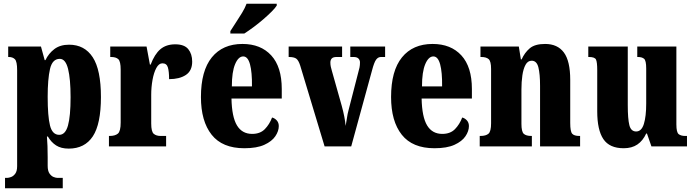

<svg xmlns="http://www.w3.org/2000/svg" viewBox="-20 -786 3732 1031"><path d="M7 225V169H20Q27 169 39.5 164.5Q52 160 62 146.5Q72 133 72 106V-409Q72 -456 60 -468Q48 -480 27 -480H24V-536H200L220 -463H224Q241 -499 272 -522.5Q303 -546 351 -546Q434 -546 478 -478.5Q522 -411 522 -265Q522 -120 478.5 -54Q435 12 349 12Q308 12 281.5 -5Q255 -22 237 -53H232Q234 -29 235 -1.5Q236 26 236 58V104Q236 132 246 146Q256 160 268 164.5Q280 169 287 169H317V225ZM298 -62Q331 -62 345 -112Q359 -162 359 -264Q359 -362 345.5 -416Q332 -470 301 -470Q261 -470 248.5 -415.5Q236 -361 236 -266Q236 -162 248.5 -112Q261 -62 298 -62Z M565 0V-56H569Q598 -56 613 -68.5Q628 -81 628 -128V-412Q628 -456 615.5 -468Q603 -480 576 -480H572V-536H767L785 -439H789Q810 -495 841 -521.5Q872 -548 921 -548Q970 -548 991 -522Q1012 -496 1012 -455Q1012 -406 978 -383.5Q944 -361 888 -361Q888 -402 881.5 -424Q875 -446 852 -446Q833 -446 819.5 -421Q806 -396 799 -357Q792 -318 792 -277V-123Q792 -79 805.5 -67.5Q819 -56 842 -56H872V0Z M1292 10Q1174 10 1116.5 -62.5Q1059 -135 1059 -265Q1059 -406 1117.5 -478Q1176 -550 1282 -550Q1380 -550 1436.5 -488.5Q1493 -427 1493 -308V-257H1223Q1225 -158 1252.5 -112.5Q1280 -67 1334 -67Q1377 -67 1402 -92.5Q1427 -118 1441 -155Q1456 -151 1466.5 -139Q1477 -127 1477 -109Q1477 -82 1458.5 -54.5Q1440 -27 1399.5 -8.5Q1359 10 1292 10ZM1333 -322Q1334 -398 1322.5 -440.5Q1311 -483 1286 -483Q1260 -483 1242.5 -441.5Q1225 -400 1225 -322ZM1217 -619Q1230 -640 1247 -665.5Q1264 -691 1280 -717.5Q1296 -744 1304 -766H1466V-756Q1458 -743 1438.5 -723.5Q1419 -704 1393.5 -682Q1368 -660 1341 -640Q1314 -620 1292 -606H1217Z M1592 -434Q1583 -462 1571 -471Q1559 -480 1530 -480V-536H1817V-480H1788Q1769 -480 1761.5 -472Q1754 -464 1754 -450Q1754 -438 1756.5 -427Q1759 -416 1762 -406L1815 -218Q1832 -156 1836 -110Q1840 -130 1843 -152Q1846 -174 1852 -196L1903 -394Q1908 -411 1910.5 -423.5Q1913 -436 1913 -451Q1913 -463 1905 -471.5Q1897 -480 1878 -480H1861V-536H2048V-480H2026Q2010 -480 1999.5 -465.5Q1989 -451 1978 -409L1866 0H1723Z M2313 10Q2195 10 2137.5 -62.5Q2080 -135 2080 -265Q2080 -406 2138.5 -478Q2197 -550 2303 -550Q2401 -550 2457.5 -488.5Q2514 -427 2514 -308V-257H2244Q2246 -158 2273.5 -112.5Q2301 -67 2355 -67Q2398 -67 2423 -92.5Q2448 -118 2462 -155Q2477 -151 2487.5 -139Q2498 -127 2498 -109Q2498 -82 2479.5 -54.5Q2461 -27 2420.5 -8.5Q2380 10 2313 10ZM2354 -322Q2355 -398 2343.5 -440.5Q2332 -483 2307 -483Q2281 -483 2263.5 -441.5Q2246 -400 2246 -322Z M2556 0V-56H2560Q2589 -56 2603 -68Q2617 -80 2617 -124V-416Q2617 -457 2604 -468.5Q2591 -480 2564 -480H2560V-536H2766L2777 -467H2781Q2797 -503 2824.5 -526.5Q2852 -550 2907 -550Q2974 -550 3008 -504Q3042 -458 3042 -357V-126Q3042 -80 3052.5 -68Q3063 -56 3091 -56H3095V0H2880V-325Q2880 -389 2871 -424.5Q2862 -460 2835 -460Q2814 -460 2802 -438Q2790 -416 2785 -381Q2780 -346 2780 -306V-121Q2780 -79 2792.5 -67.5Q2805 -56 2833 -56H2836V0Z M3329 10Q3253 10 3220 -39Q3187 -88 3187 -188V-409Q3187 -452 3180.5 -466Q3174 -480 3142 -480H3139V-536H3351V-222Q3351 -148 3359.5 -114Q3368 -80 3396 -80Q3425 -80 3437.5 -120.5Q3450 -161 3450 -230V-418Q3450 -461 3438.5 -470.5Q3427 -480 3405 -480H3402V-536H3612V-118Q3612 -75 3624.5 -65.5Q3637 -56 3659 -56H3669V0H3478L3454 -69H3450Q3432 -30 3402.5 -10Q3373 10 3329 10Z"/></svg>

Font: Noto Serif Lao ExtraCondensed Black
Style: Regular
Weight: 900
Width: 2
Designer: Monotype Design Team
Foundry: Monotype Imaging Inc.
Version: Version 2.003; ttfautohint (v1.8.4.7-5d5b)